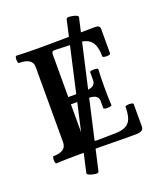

<svg xmlns="http://www.w3.org/2000/svg" viewBox="-164 -877 938 1119"><g transform="rotate(-20 305.5 -317.0)"><path d="M38.6 -42Q117.7 -42 117.7 -99.1V-566.9Q117.7 -621.1 33.7 -621.1Q29.3 -621.1 27.3 -632.3Q25.4 -643.6 27.3 -654.8Q29.3 -666 33.7 -666Q92.3 -663.1 179.7 -663.1Q222.7 -663.1 265.9 -663.6Q309.1 -664.1 352.1 -664.6Q438.5 -666 524.4 -666Q539.1 -666 545.7 -660.2Q552.2 -654.3 552.2 -641.1V-491.7Q552.2 -486.3 540 -484.1Q527.8 -481.9 515.6 -484.1Q503.4 -486.3 503.4 -491.7Q503.4 -536.1 491.9 -563Q480.5 -589.8 456.5 -602.1Q432.6 -614.3 394.5 -615.7L256.3 -620.6Q245.1 -621.1 240.7 -615.7Q236.3 -610.4 236.3 -597.2V-335.9H345.7Q365.7 -335.9 379.2 -341.1Q392.6 -346.2 399.2 -356Q405.8 -365.7 405.8 -380.9V-429.2Q405.8 -433.6 418.5 -435.5Q431.2 -437.5 443.8 -435.5Q456.5 -433.6 456.5 -429.2Q453.6 -384.8 453.6 -317.9Q453.6 -250.5 456.5 -206.1Q456.5 -201.7 443.6 -199.5Q430.7 -197.3 418.2 -199Q405.8 -200.7 405.8 -206.1V-248Q405.8 -262.2 399.2 -272Q392.6 -281.7 379.2 -286.4Q365.7 -291 345.7 -291H236.3V-107.9Q236.3 -86.9 247.8 -71.8Q259.3 -56.6 276.9 -49.1Q294.4 -41.5 312.5 -42L421.4 -43.9Q464.4 -44.4 488 -57.9Q511.7 -71.3 521 -97.7Q530.3 -124 530.3 -168Q530.3 -172.9 543 -175Q555.7 -177.2 568.1 -175Q580.6 -172.9 580.6 -168V-27.8Q580.6 -11.7 568.6 -4.4Q556.6 2.9 530.3 2.9Q486.8 2.9 443.6 2.7Q400.4 2.4 356.9 1.5Q313.5 1 270.3 0.5Q227.1 0 183.6 0Q111.3 0 38.6 2.9Q34.2 2.9 32.2 -8.3Q30.3 -19.5 32 -30.8Q33.7 -42 38.6 -42ZM215.8 136.2Q213.4 135.7 212.2 135.3Q210.9 134.8 208.5 134.3Q194.8 130.4 188.5 125.7Q182.1 121.1 183.6 115.7L382.8 -766.1Q384.3 -772.5 393.6 -773.7Q402.8 -774.9 420.4 -771.5Q438 -768.6 446.8 -763.4Q455.6 -758.3 454.1 -751.5L253.4 131.3Q252 138.2 242.4 139.4Q232.9 140.6 215.8 136.2Z"/></g></svg>

Font: Junicode Two Beta VF
Style: Regular
Weight: 400
Designer: Peter S. Baker
Foundry: Briery Creek Software
Version: Version 1.031 beta; ttfautohint (v1.8.1.43-b0c9)